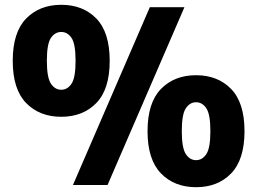

<svg xmlns="http://www.w3.org/2000/svg" viewBox="-20 -770 1071 799"><path d="M235 -284Q144.5 -284 88.8 -341.2Q33 -398.5 33 -517Q33 -635.5 88.8 -692.8Q144.5 -750 235 -750Q325.5 -750 381 -692.8Q436.5 -635.5 436.5 -517Q436.5 -398.5 380.8 -341.2Q325 -284 235 -284ZM283.5 0 603.5 -740H747.5L427.5 0ZM235 -396.5Q261 -396.5 277.8 -421.8Q294.5 -447 294.5 -517Q294.5 -587 277.8 -612Q261 -637 235 -637Q208.5 -637 191.8 -612Q175 -587 175 -517Q175 -447.5 191.8 -422Q208.5 -396.5 235 -396.5ZM796 9Q705.5 9 649.8 -48.5Q594 -106 594 -224Q594 -342.5 649.8 -399.8Q705.5 -457 796 -457Q886 -457 941.8 -399.8Q997.5 -342.5 997.5 -224Q997.5 -106 942 -48.5Q886.5 9 796 9ZM796 -103.5Q822 -103.5 838.8 -129Q855.5 -154.5 855.5 -224Q855.5 -294 838.8 -319.2Q822 -344.5 796 -344.5Q770 -344.5 753.2 -319.2Q736.5 -294 736.5 -224.5Q736.5 -154.5 753.2 -129Q770 -103.5 796 -103.5Z"/></svg>

Font: Encode Sans SmCnd XBd
Style: Regular
Weight: 800
Width: 4
Designer: Multiple Designers
Foundry: Impallari Type
Version: Version 3.002; ttfautohint (v1.8.3) -l 8 -r 50 -G 200 -x 14 